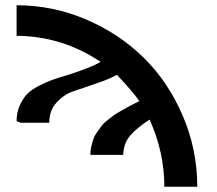

<svg xmlns="http://www.w3.org/2000/svg" viewBox="-20 -709 823 729"><path d="M43 -249Q43 -282 55 -308.5Q67 -335 82.5 -351.5Q98 -368 127.5 -383Q157 -398 178 -405.5Q199 -413 236 -424Q325 -452 362 -474Q216 -572 43 -573V-689Q181 -689 307 -635Q433 -581 525.5 -490Q618 -399 673.5 -270.5Q729 -142 729 0H604Q604 -131 548 -255Q500 -224 474.5 -194.5Q449 -165 448 -121H323Q323 -138 327 -154.5Q331 -171 335.5 -183.5Q340 -196 350.5 -210Q361 -224 367 -232.5Q373 -241 388 -252.5Q403 -264 409.5 -269.5Q416 -275 435 -285.5Q454 -296 459 -299Q464 -302 485 -313Q506 -324 509 -325Q487 -358 424 -425Q394 -408 341 -390.5Q288 -373 254.5 -361Q221 -349 194 -319Q167 -289 167 -243H59Z"/></svg>

Font: Coval
Style: Bold
Weight: 700
Foundry: Context Ltd
Version: Version 001.000